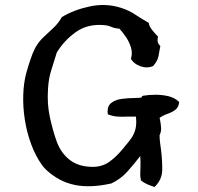

<svg xmlns="http://www.w3.org/2000/svg" viewBox="-20 -742 789 764"><path d="M693 -336Q691 -315 677.5 -305Q664 -295 646.5 -289Q629 -283 615 -273Q616 -270 617 -264Q620 -249 621 -233.5Q622 -218 615 -204Q615 -189 617 -174Q619 -159 621 -144Q626 -103 625.5 -65Q625 -27 595 2Q579 -3 565.5 -9Q552 -15 541 -24Q538 -36 538 -50Q538 -64 539 -79Q539 -90 539 -101Q539 -112 538 -121Q514 -90 487.5 -60Q461 -30 423 -12Q338 7 275.5 -6.5Q213 -20 163 -67Q154 -76 148 -84Q122 -120 104.5 -167Q87 -214 79 -264.5Q71 -315 72.5 -364Q74 -413 85 -453Q92 -478 101 -505Q110 -532 120 -551Q133 -575 152.5 -593.5Q172 -612 192.5 -631Q213 -650 226 -674Q274 -703 337.5 -716.5Q401 -730 461 -711Q493 -701 519 -683.5Q545 -666 572 -651Q573 -638 585.5 -622.5Q598 -607 609 -596Q602 -573 618 -559Q614 -537 610.5 -518Q607 -499 589 -479Q565 -469 538.5 -478.5Q512 -488 501 -508Q508 -531 501 -553.5Q494 -576 481 -595Q468 -614 455 -628Q437 -629 423 -635Q409 -641 395 -642Q329 -648 282 -614.5Q235 -581 206 -533Q196 -500 184.5 -464.5Q173 -429 171 -387Q167 -329 178.5 -275.5Q190 -222 206 -178Q223 -132 258.5 -105Q294 -78 349 -78Q387 -78 415.5 -98.5Q444 -119 469 -150Q471 -152 473 -154.5Q475 -157 477 -160Q493 -178 503.5 -193.5Q514 -209 519 -228.5Q524 -248 521 -278Q512 -278 503.5 -278Q495 -278 487 -278Q468 -277 449 -278Q430 -279 409 -287Q405 -318 421.5 -331.5Q438 -345 464 -348.5Q490 -352 515 -352Q521 -352 527 -352.5Q533 -353 538 -353Q543 -353 544 -356.5Q545 -360 549 -361Q572 -365 599 -365Q626 -365 651 -359Q676 -353 693 -336Z"/></svg>

Font: Yuji Mai
Style: Regular
Weight: 400
Designer: Kataoka Yuji
Foundry: Kinuta Font Factory
Version: Version 3.002